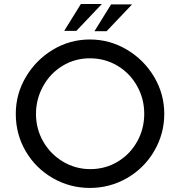

<svg xmlns="http://www.w3.org/2000/svg" viewBox="-20 -928 896 956"><path d="M427.7 -731.4Q526.4 -731.4 611.8 -680.7Q697.3 -629.9 747.6 -544.9Q797.9 -460 797.9 -361.3Q797.9 -261.7 748 -176.3Q698.2 -90.8 612.8 -41.5Q527.3 7.8 427.7 7.8Q328.1 7.8 243.2 -41Q158.2 -89.8 108.4 -174.3Q58.6 -258.8 58.6 -361.3Q58.6 -460 108.9 -544.9Q159.2 -629.9 243.7 -680.7Q328.1 -731.4 427.7 -731.4ZM429.7 -85.9Q503.9 -85.9 565.4 -122.6Q627 -159.2 662.6 -222.7Q698.2 -286.1 698.2 -361.3Q698.2 -436.5 662.1 -500.5Q626 -564.5 564 -601.1Q502 -637.7 427.7 -637.7Q353.5 -637.7 292 -600.6Q230.5 -563.5 194.8 -499Q159.2 -434.6 159.2 -360.4Q159.2 -286.1 195.3 -223.1Q231.4 -160.2 293.9 -123Q356.4 -85.9 429.7 -85.9ZM360.4 -774.4H299.8L382.8 -908.2H487.3ZM510.7 -772.5H450.2L533.2 -906.2H637.7Z"/></svg>

Font: Josefin Sans CFJ
Style: Regular
Weight: 400
Designer: Santiago Orozco
Foundry: Typemade
Version: Version 2.000